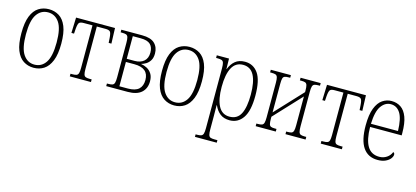

<svg xmlns="http://www.w3.org/2000/svg" viewBox="-63 -1035 3816 1762"><g transform="rotate(15 1845.0 -153.5)"><path d="M231 10Q177 10 134 -17.5Q91 -45 66.5 -106Q42 -167 42 -269Q42 -370 66.5 -431Q91 -492 134 -519Q177 -546 231 -546Q286 -546 329 -519Q372 -492 396.5 -431.5Q421 -371 421 -269Q421 -168 396 -106.5Q371 -45 328.5 -17.5Q286 10 231 10ZM231 -20Q299 -20 338 -78.5Q377 -137 377 -269Q377 -401 337 -458.5Q297 -516 231 -516Q164 -516 124.5 -458.5Q85 -401 85 -269Q85 -137 125 -78.5Q165 -20 231 -20Z M574 0V-25H592Q617 -25 630.5 -30Q644 -35 649 -51.5Q654 -68 654 -103V-506H571Q538 -506 527.5 -493.5Q517 -481 513 -435L510 -389H485L490 -536H860L865 -389H839L836 -435Q833 -481 822 -493.5Q811 -506 778 -506H695V-103Q695 -68 700 -51.5Q705 -35 718.5 -30Q732 -25 757 -25H775V0Z M920 0V-25H934Q959 -25 972.5 -30Q986 -35 991 -52Q996 -69 996 -104V-432Q996 -467 991 -484Q986 -501 972.5 -506Q959 -511 934 -511H920V-536H1117Q1200 -536 1237.5 -500Q1275 -464 1275 -404Q1275 -364 1259.5 -338.5Q1244 -313 1221 -299Q1198 -285 1177 -280V-279Q1206 -275 1233.5 -260.5Q1261 -246 1279 -218Q1297 -190 1297 -146Q1297 -78 1253.5 -39Q1210 0 1124 0ZM1037 -291H1112Q1167 -291 1199.5 -319.5Q1232 -348 1232 -402Q1232 -452 1204.5 -479Q1177 -506 1112 -506H1037ZM1037 -30H1117Q1188 -30 1220.5 -60Q1253 -90 1253 -147Q1253 -261 1117 -261H1037Z M1567 10Q1513 10 1470 -17.5Q1427 -45 1402.5 -106Q1378 -167 1378 -269Q1378 -370 1402.5 -431Q1427 -492 1470 -519Q1513 -546 1567 -546Q1622 -546 1665 -519Q1708 -492 1732.5 -431.5Q1757 -371 1757 -269Q1757 -168 1732 -106.5Q1707 -45 1664.5 -17.5Q1622 10 1567 10ZM1567 -20Q1635 -20 1674 -78.5Q1713 -137 1713 -269Q1713 -401 1673 -458.5Q1633 -516 1567 -516Q1500 -516 1460.5 -458.5Q1421 -401 1421 -269Q1421 -137 1461 -78.5Q1501 -20 1567 -20Z M1827 239V215H1842Q1867 215 1880.5 209.5Q1894 204 1899 187.5Q1904 171 1904 135V-432Q1904 -467 1899 -484Q1894 -501 1880.5 -506Q1867 -511 1842 -511H1827V-536H1943L1945 -437H1947Q1966 -487 2001.5 -516.5Q2037 -546 2094 -546Q2173 -546 2219 -481Q2265 -416 2265 -268Q2265 -124 2218.5 -57Q2172 10 2094 10Q2038 10 2002.5 -18Q1967 -46 1947 -93H1944Q1945 -48 1945 15V136Q1945 171 1950 188Q1955 205 1968 210Q1981 215 2007 215H2034V239ZM2084 -22Q2158 -22 2190 -85Q2222 -148 2222 -268Q2222 -388 2188.5 -451Q2155 -514 2084 -514Q2013 -514 1979 -450Q1945 -386 1945 -268Q1945 -151 1979 -86.5Q2013 -22 2084 -22Z M2340 0V-25H2354Q2379 -25 2392.5 -30Q2406 -35 2411 -52Q2416 -69 2416 -104V-432Q2416 -467 2411 -484Q2406 -501 2392.5 -506Q2379 -511 2354 -511H2340V-536H2531V-511H2516Q2492 -511 2479 -506Q2466 -501 2461.5 -484.5Q2457 -468 2457 -433V-162L2697 -419V-433Q2697 -468 2692 -484.5Q2687 -501 2674.5 -506Q2662 -511 2638 -511H2623V-536H2814V-511H2799Q2775 -511 2761.5 -506Q2748 -501 2743 -484Q2738 -467 2738 -432V-104Q2738 -69 2743 -52Q2748 -35 2761.5 -30Q2775 -25 2799 -25H2814V0H2623V-25H2638Q2662 -25 2674.5 -30Q2687 -35 2692 -51.5Q2697 -68 2697 -103V-378L2457 -121V-103Q2457 -68 2461.5 -51.5Q2466 -35 2478.5 -30Q2491 -25 2516 -25H2531V0Z M2958 0V-25H2976Q3001 -25 3014.5 -30Q3028 -35 3033 -51.5Q3038 -68 3038 -103V-506H2955Q2922 -506 2911.5 -493.5Q2901 -481 2897 -435L2894 -389H2869L2874 -536H3244L3249 -389H3223L3220 -435Q3217 -481 3206 -493.5Q3195 -506 3162 -506H3079V-103Q3079 -68 3084 -51.5Q3089 -35 3102.5 -30Q3116 -25 3141 -25H3159V0Z M3500 10Q3408 10 3360.5 -59.5Q3313 -129 3313 -268Q3313 -371 3337 -432Q3361 -493 3400.5 -519.5Q3440 -546 3486 -546Q3537 -546 3575 -520.5Q3613 -495 3634.5 -438Q3656 -381 3656 -286V-265H3356Q3357 -145 3393.5 -83.5Q3430 -22 3507 -22Q3546 -22 3577 -42.5Q3608 -63 3621 -97Q3635 -92 3635 -76Q3635 -58 3619.5 -38Q3604 -18 3574 -4Q3544 10 3500 10ZM3613 -295Q3610 -413 3577 -464.5Q3544 -516 3487 -516Q3434 -516 3397 -465Q3360 -414 3356 -295Z"/></g></svg>

Font: Noto Serif Condensed ExtraLight
Style: Regular
Weight: 200
Width: 3
Designer: Monotype Design Team
Foundry: Monotype Imaging Inc.
Version: Version 2.013; ttfautohint (v1.8.4.7-5d5b)